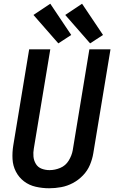

<svg xmlns="http://www.w3.org/2000/svg" viewBox="-20 -999 616 1027"><path d="M243 8Q275 8 307.5 2Q340 -4 370 -20Q400 -36 424 -61Q448 -86 461 -117Q474 -148 479 -179L571 -735H458L369 -195Q364 -167 347.5 -140Q331 -113 302.5 -101Q274 -89 245 -89Q223 -89 203 -96.5Q183 -104 172 -122Q161 -140 159 -161.5Q157 -183 161 -205L249 -735H136L51 -221Q45 -184 47 -148Q49 -112 65 -81Q81 -50 108.5 -29Q136 -8 171.5 0Q207 8 243 8ZM462 -767 531 -812 419 -979 329 -919ZM292 -767 361 -812 249 -979 159 -919Z"/></svg>

Font: Iosevka Sparkle SmBdObl
Style: Regular
Weight: 600
Italic angle: -9°
Designer: Belleve Invis
Foundry: Belleve Invis
Version: Version 4.5.0; ttfautohint (v1.8.3)